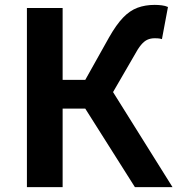

<svg xmlns="http://www.w3.org/2000/svg" viewBox="-20 -774 734 794"><path d="M91.3 0V-740.8H239V-443.8H332.7L431.2 -619.7Q461 -672.1 488.9 -701.1Q516.7 -730.1 548.7 -742Q580.7 -753.8 619.7 -753.8Q634 -753.8 648.7 -752Q663.4 -750.3 674.6 -745.1L649.7 -612.2Q641.1 -615 633 -615.4Q624.9 -615.8 619.9 -615.8Q603.1 -615.8 589.9 -609.9Q576.6 -604.1 563.4 -588.4Q550.2 -572.7 533.4 -541.4L447.5 -393.2L693.5 0H538L332.5 -325H239V0Z"/></svg>

Font: Noto Sans TC Thin
Style: Regular
Weight: 100
Designer: Ryoko NISHIZUKA 西塚涼子 (kana, bopomofo & ideographs); Paul D. Hunt (Latin, Greek & Cyrillic); Sandoll Communications 산돌커뮤니
Foundry: Adobe
Version: Version 2.004-H2;hotconv 1.0.118;makeotfexe 2.5.65603